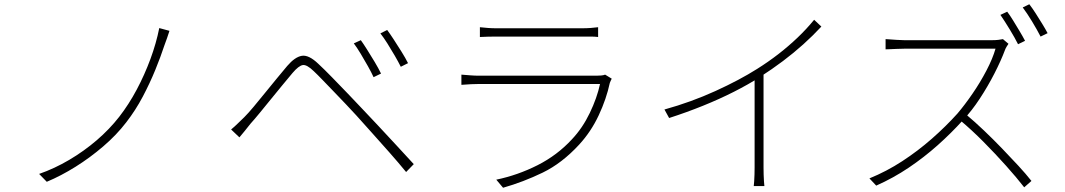

<svg xmlns="http://www.w3.org/2000/svg" viewBox="-20 -855 5010 903"><path d="M777 -710Q772 -695 765.5 -675.5Q759 -656 753 -641Q736 -589 710.5 -526.5Q685 -464 651.5 -400.5Q618 -337 574 -280Q528 -220 465.5 -166.5Q403 -113 335 -70.5Q267 -28 200 0L164 -37Q236 -62 305.5 -103Q375 -144 435 -195.5Q495 -247 541 -306Q586 -364 623 -433.5Q660 -503 687.5 -577.5Q715 -652 729 -723Z M1677 -666Q1688 -651 1706 -622.5Q1724 -594 1742 -564Q1760 -534 1772 -509L1737 -492Q1727 -514 1710.5 -543.5Q1694 -573 1676.5 -602Q1659 -631 1644 -651ZM1801 -714Q1813 -698 1831 -670.5Q1849 -643 1868 -612.5Q1887 -582 1899 -558L1865 -541Q1854 -563 1837 -592.5Q1820 -622 1802 -650.5Q1784 -679 1769 -698ZM1067 -246Q1085 -261 1098.5 -274.5Q1112 -288 1129 -304Q1148 -323 1173 -353Q1198 -383 1226 -417.5Q1254 -452 1281.5 -485.5Q1309 -519 1331 -545Q1367 -587 1399.5 -592.5Q1432 -598 1477 -555Q1505 -529 1542.5 -490.5Q1580 -452 1617.5 -413Q1655 -374 1683 -344Q1717 -309 1758.5 -264Q1800 -219 1844 -172Q1888 -125 1926 -83L1890 -46Q1853 -91 1811.5 -138Q1770 -185 1730 -229.5Q1690 -274 1656 -312Q1635 -335 1607.5 -364Q1580 -393 1551.5 -422.5Q1523 -452 1498 -478Q1473 -504 1456 -520Q1423 -552 1404 -549Q1385 -546 1356 -512Q1335 -487 1309 -455.5Q1283 -424 1255 -389.5Q1227 -355 1202 -324.5Q1177 -294 1158 -273Q1145 -257 1130.5 -238.5Q1116 -220 1106 -209Z M2237 -727Q2257 -725 2275 -723.5Q2293 -722 2315 -722Q2329 -722 2368.5 -722Q2408 -722 2459.5 -722Q2511 -722 2563 -722Q2615 -722 2657 -722Q2699 -722 2716 -722Q2740 -722 2758.5 -723.5Q2777 -725 2793 -727V-681Q2777 -683 2758 -683Q2739 -683 2715 -683Q2698 -683 2657.5 -683Q2617 -683 2565.5 -683Q2514 -683 2462 -683Q2410 -683 2370.5 -683Q2331 -683 2315 -683Q2294 -683 2275.5 -682.5Q2257 -682 2237 -681ZM2857 -485Q2855 -480 2852 -474.5Q2849 -469 2848 -465Q2832 -390 2796 -313Q2760 -236 2704 -175Q2623 -87 2532 -43Q2441 1 2346 28L2314 -10Q2415 -31 2508 -78Q2601 -125 2670 -200Q2720 -253 2754 -324Q2788 -395 2802 -460Q2792 -460 2757.5 -460Q2723 -460 2674.5 -460Q2626 -460 2569.5 -460Q2513 -460 2457 -460Q2401 -460 2353 -460Q2305 -460 2273 -460Q2241 -460 2233 -460Q2216 -460 2195 -459Q2174 -458 2150 -456V-504Q2174 -502 2194.5 -500.5Q2215 -499 2233 -499Q2240 -499 2271.5 -499Q2303 -499 2350.5 -499Q2398 -499 2452.5 -499Q2507 -499 2562.5 -499Q2618 -499 2665.5 -499Q2713 -499 2745 -499Q2777 -499 2785 -499Q2797 -499 2808 -500Q2819 -501 2826 -504Z M3105 -340Q3231 -375 3345 -427Q3459 -479 3541 -531Q3595 -565 3642 -601.5Q3689 -638 3731 -678Q3773 -718 3809 -762L3843 -730Q3803 -687 3758 -646.5Q3713 -606 3662.5 -568Q3612 -530 3553 -492Q3500 -458 3432 -423.5Q3364 -389 3286 -357.5Q3208 -326 3127 -300ZM3529 -508 3571 -528V-67Q3571 -52 3571.5 -34.5Q3572 -17 3573 -2.5Q3574 12 3575 20H3525Q3526 12 3527 -2.5Q3528 -17 3528.5 -34.5Q3529 -52 3529 -67Z M4717 -800Q4730 -783 4745 -758.5Q4760 -734 4775 -709Q4790 -684 4801 -663L4768 -647Q4753 -677 4729 -716.5Q4705 -756 4685 -785ZM4821 -835Q4835 -817 4851 -792Q4867 -767 4882 -742.5Q4897 -718 4907 -699L4874 -683Q4857 -716 4834 -754Q4811 -792 4790 -820ZM4723 -649Q4720 -645 4714.5 -636Q4709 -627 4707 -621Q4688 -570 4657 -509.5Q4626 -449 4588 -391Q4550 -333 4509 -290Q4454 -229 4390 -172Q4326 -115 4254 -66.5Q4182 -18 4101 18L4069 -16Q4150 -49 4223.5 -97Q4297 -145 4362.5 -202.5Q4428 -260 4483 -321Q4517 -361 4553.5 -414Q4590 -467 4619.5 -523.5Q4649 -580 4662 -626Q4655 -626 4622 -626Q4589 -626 4543 -626Q4497 -626 4446 -626Q4395 -626 4349 -626Q4303 -626 4271.5 -626Q4240 -626 4233 -626Q4217 -626 4197 -625Q4177 -624 4161.5 -623.5Q4146 -623 4145 -623V-671Q4146 -671 4161.5 -670Q4177 -669 4197 -667.5Q4217 -666 4233 -666Q4240 -666 4270.5 -666Q4301 -666 4345 -666Q4389 -666 4437.5 -666Q4486 -666 4530 -666Q4574 -666 4605 -666Q4636 -666 4645 -666Q4662 -666 4675 -667.5Q4688 -669 4697 -671ZM4522 -318Q4565 -282 4608 -241Q4651 -200 4692 -157.5Q4733 -115 4769 -76Q4805 -37 4831 -4L4797 26Q4762 -19 4712 -75Q4662 -131 4606 -187.5Q4550 -244 4495 -290Z"/></svg>

Font: Noto Sans JP Thin ExtraLight
Style: Regular
Weight: 250
Version: Version 2.004-H2;hotconv 1.0.118;makeotfexe 2.5.65603